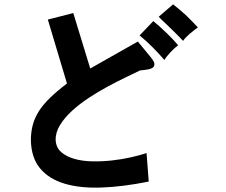

<svg xmlns="http://www.w3.org/2000/svg" viewBox="-20 -788 1040 883"><path d="M710 -711 776 -768Q794 -754 807.5 -742.5Q821 -731 834 -719Q847 -707 860 -693.5Q873 -680 890 -662Q872 -649 852 -632Q832 -615 822 -600Q811 -612 795 -628Q779 -644 762.5 -660Q746 -676 731.5 -689.5Q717 -703 710 -711ZM614 -597Q651 -552 671.5 -527Q692 -502 690 -492Q690 -486 687.5 -482Q685 -478 678.5 -474.5Q672 -471 659 -468.5Q646 -466 624 -464Q597 -451 557.5 -432Q518 -413 474.5 -389.5Q431 -366 388.5 -338Q346 -310 311.5 -278.5Q277 -247 256 -213Q235 -179 236 -143Q238 -109 261.5 -88.5Q285 -68 321.5 -57.5Q358 -47 403 -46Q448 -45 494 -50Q540 -55 582 -64.5Q624 -74 654 -84L664 47Q545 71 446.5 74.5Q348 78 276.5 56.5Q205 35 164.5 -13.5Q124 -62 122 -142Q122 -180 130.5 -212.5Q139 -245 158.5 -276Q178 -307 210 -338Q242 -369 288 -404L200 -698L317 -728L395 -473ZM622 -625 685 -691Q700 -679 717 -663.5Q734 -648 749.5 -633Q765 -618 778 -604Q791 -590 799 -580Q781 -566 762 -545.5Q743 -525 736 -512Q714 -538 683.5 -569Q653 -600 622 -625Z"/></svg>

Font: D2Coding ligature
Style: Bold
Weight: 700
Monospace: yes
Designer: Yong-Rak Park; Jeong-Hwan Yoon; Sang-Min Lee;
Foundry: NHN Corporation
Version: Version 1.3.2; Build 20180524